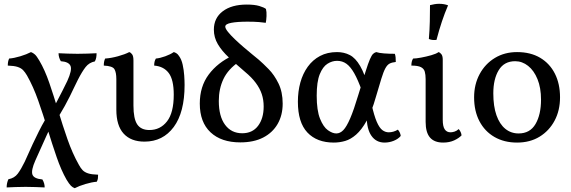

<svg xmlns="http://www.w3.org/2000/svg" viewBox="-20 -741 3006 1010"><path d="M373 249Q362 245 353 236Q344 227 330 204Q302 155 278 85.5Q254 16 230.5 -61Q207 -138 181 -212Q155 -286 122 -344Q112 -361 101.5 -372Q91 -383 72.5 -389Q54 -395 21 -396Q21 -407 22.5 -415.5Q24 -424 28 -433Q54 -435 87 -445Q120 -455 143 -467Q154 -463 163.5 -454.5Q173 -446 187 -422Q216 -373 239.5 -304.5Q263 -236 286 -159.5Q309 -83 335 -8.5Q361 66 395 126Q404 143 414.5 154Q425 165 443.5 171Q462 177 496 178Q496 189 495 197.5Q494 206 489 215Q463 217 429.5 227Q396 237 373 249ZM215 245Q194 244 167 243Q140 242 115 242Q90 242 62 243Q34 244 15 245Q15 232 17.5 221.5Q20 211 24 202Q56 196 73.5 172.5Q91 149 110 110Q115 100 126 74.5Q137 49 152.5 16Q168 -17 184.5 -50Q201 -83 217 -110L238 -56Q234 -48 224 -26Q214 -4 199.5 28.5Q185 61 166 103Q143 155 150.5 177Q158 199 203 203Q209 213 212 223.5Q215 234 215 245ZM278 -110 257 -166Q264 -178 278.5 -205.5Q293 -233 308.5 -263.5Q324 -294 334 -315Q360 -372 351 -394Q342 -416 300 -419Q294 -429 291 -439.5Q288 -450 288 -461Q309 -460 336 -459Q363 -458 388 -458Q413 -458 440.5 -459Q468 -460 488 -461Q488 -448 486 -437.5Q484 -427 479 -418Q449 -412 430.5 -388.5Q412 -365 390 -322Q377 -296 367.5 -276Q358 -256 347.5 -234.5Q337 -213 321 -184Q305 -155 278 -110Z M740 4Q669 4 630.5 -38Q592 -80 592 -164V-325Q592 -360 582 -377Q572 -394 526 -396Q526 -407 527.5 -415.5Q529 -424 533 -433Q564 -435 600.5 -445Q637 -455 660 -467Q669 -464 675.5 -454.5Q682 -445 682 -423V-186Q682 -116 702 -86.5Q722 -57 766 -57Q823 -57 858.5 -102.5Q894 -148 894 -243Q894 -322 867.5 -357Q841 -392 791 -396Q791 -407 793 -416Q795 -425 800 -433Q822 -435 849.5 -445Q877 -455 894 -467Q899 -466 907 -461.5Q915 -457 922 -446Q935 -428 941 -400.5Q947 -373 949 -344.5Q951 -316 951 -294Q951 -150 894 -73Q837 4 740 4Z M1244 8Q1144 8 1087.5 -45Q1031 -98 1031 -196Q1031 -286 1078 -349Q1125 -412 1205 -449L1237 -416Q1180 -377 1155.5 -325.5Q1131 -274 1131 -210Q1131 -129 1164 -84.5Q1197 -40 1254 -40Q1308 -40 1337.5 -79Q1367 -118 1367 -181Q1367 -216 1357 -246Q1347 -276 1325.5 -305Q1304 -334 1269 -363Q1221 -404 1184 -438.5Q1147 -473 1126 -508.5Q1105 -544 1105 -585Q1105 -646 1151.5 -681.5Q1198 -717 1278 -717Q1319 -717 1344 -709.5Q1369 -702 1379 -694Q1383 -679 1382 -656.5Q1381 -634 1378 -621Q1367 -623 1342 -625Q1317 -627 1282 -627Q1229 -627 1197 -621Q1165 -615 1165 -601Q1165 -591 1179 -573.5Q1193 -556 1215 -535Q1237 -514 1261.5 -493Q1286 -472 1307.5 -454.5Q1329 -437 1341 -427Q1363 -408 1393 -377.5Q1423 -347 1445 -302Q1467 -257 1467 -196Q1467 -135 1440.5 -89Q1414 -43 1364.5 -17.5Q1315 8 1244 8Z M1736 9Q1647 9 1597 -44Q1547 -97 1547 -206Q1547 -260 1560 -307Q1573 -354 1599 -390Q1625 -426 1663.5 -446.5Q1702 -467 1753 -467Q1790 -467 1820 -451.5Q1850 -436 1874.5 -394Q1899 -352 1922 -271L1883 -265Q1863 -321 1843.5 -355.5Q1824 -390 1802.5 -405.5Q1781 -421 1753 -421Q1727 -421 1702.5 -405.5Q1678 -390 1662 -350.5Q1646 -311 1646 -238Q1646 -160 1663.5 -116.5Q1681 -73 1705 -56Q1729 -39 1749 -39Q1769 -39 1786 -56.5Q1803 -74 1822 -118Q1841 -162 1865 -242Q1889 -320 1903 -364.5Q1917 -409 1926 -429.5Q1935 -450 1942 -457Q1949 -464 1959 -467Q1974 -462 2000.5 -460Q2027 -458 2057 -458Q2060 -450 2061 -439.5Q2062 -429 2062 -415Q2042 -413 2029.5 -406.5Q2017 -400 2007 -381.5Q1997 -363 1986 -327Q1975 -291 1957 -230Q1935 -152 1908.5 -105Q1882 -58 1853.5 -33Q1825 -8 1795.5 0.5Q1766 9 1736 9ZM2003 9Q1959 9 1934 -26.5Q1909 -62 1909 -130L1934 -195Q1948 -132 1962 -100Q1976 -68 1991.5 -56.5Q2007 -45 2025 -45Q2050 -45 2073 -59Q2086 -44 2088 -26Q2075 -10 2051.5 -0.5Q2028 9 2003 9Z M2311 9Q2265 9 2242 -17.5Q2219 -44 2219 -100V-325Q2219 -348 2214.5 -364Q2210 -380 2194 -388Q2178 -396 2144 -396Q2144 -407 2146 -416Q2148 -425 2153 -433Q2168 -433 2195 -438Q2222 -443 2248.5 -450.5Q2275 -458 2287 -467Q2296 -464 2302.5 -455Q2309 -446 2309 -427V-111Q2309 -76 2319.5 -60.5Q2330 -45 2350 -45Q2359 -45 2370.5 -48.5Q2382 -52 2393 -62Q2406 -47 2408 -29Q2394 -14 2369 -2.5Q2344 9 2311 9ZM2276 -531Q2263 -530 2254 -531Q2245 -532 2236 -536Q2240 -583 2241 -628Q2242 -673 2242 -714Q2254 -717 2266 -719Q2278 -721 2290 -721Q2316 -721 2337 -713Q2319 -671 2304.5 -627.5Q2290 -584 2276 -531Z M2700 9Q2632 9 2581 -20.5Q2530 -50 2502 -103.5Q2474 -157 2474 -229Q2474 -297 2503 -351Q2532 -405 2583 -436Q2634 -467 2700 -467Q2771 -467 2821.5 -437Q2872 -407 2899 -353.5Q2926 -300 2926 -229Q2926 -160 2897.5 -106.5Q2869 -53 2818.5 -22Q2768 9 2700 9ZM2708 -39Q2768 -39 2797 -88.5Q2826 -138 2826 -217Q2826 -279 2807.5 -324.5Q2789 -370 2758 -394.5Q2727 -419 2690 -419Q2632 -419 2603.5 -372Q2575 -325 2575 -250Q2575 -182 2591.5 -135Q2608 -88 2638 -63.5Q2668 -39 2708 -39Z"/></svg>

Font: Vollkorn
Style: Regular
Weight: 400
Designer: Friedrich Althausen
Foundry: Friedrich Althausen
Version: Version 4.104